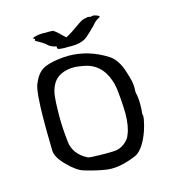

<svg xmlns="http://www.w3.org/2000/svg" viewBox="-99 -725 740 814"><g transform="rotate(-15 271.0 -317.5)"><path d="M392.6 -113.3Q408.2 -148.4 408.2 -205.6Q408.2 -220.2 407.2 -236.8L405.3 -266.1L402.8 -295.4Q399.9 -328.6 391.6 -352.5Q363.8 -434.6 283.2 -446.3L272.9 -447.8Q259.3 -450.2 246.1 -450.2Q223.6 -450.2 203.1 -443.4Q168.9 -431.6 153.8 -403.8Q141.1 -381.8 137.7 -350.6Q136.7 -338.4 135.7 -322.8L134.8 -294.9Q134.3 -279.8 134.3 -263.7Q134.3 -212.9 141.1 -152.3Q147 -96.7 205.1 -66.4Q213.4 -62.5 268.6 -62H282.7Q323.2 -62 333 -64Q359.9 -70.8 376.5 -88.9Q382.8 -94.7 387.7 -102.5L390.6 -108.4Q391.6 -110.4 392.6 -113.3ZM479 -226.1Q479 -206.1 476.6 -182.1Q478.5 -180.2 478.5 -174.3Q478.5 -168 476.6 -157.7Q472.7 -136.2 464.4 -111.3Q440.9 -44.9 406.7 -22Q342.8 6.3 292.5 6.3Q281.7 6.3 271 4.9Q231 -0.5 175.3 -17.1Q145.5 -25.9 108.4 -63.5Q67.9 -103.5 67.9 -134.3V-135.7Q67.9 -142.1 66.9 -188.5Q66.9 -211.4 66.4 -228.5V-272.9Q67.4 -389.6 79.6 -421.4Q96.2 -462.9 121.6 -479Q144 -493.7 195.3 -500.5Q217.3 -503.4 238.3 -503.4Q325.2 -503.4 404.3 -453.6Q441.4 -430.2 459 -370.1L465.3 -349.6L470.7 -328.6Q473.6 -312.5 473.6 -298.8Q473.6 -292.5 473.1 -286.6V-282.7Q473.1 -279.3 473.6 -276.9Q479 -255.9 479 -226.1ZM397 -637.7Q408.7 -633.8 408.7 -629.9Q408.7 -627 402.3 -624Q390.1 -618.2 380.4 -607.4L372.6 -598.1Q368.2 -593.3 363.8 -589.8L351.6 -577.6L332.5 -560.5Q328.1 -556.6 323.2 -553.7Q300.3 -539.6 260.7 -539.6Q254.4 -539.6 248 -540Q242.2 -539.6 235.8 -539.6Q230 -539.6 223.6 -540Q207 -540.5 202.6 -543.5Q199.7 -545.4 199.7 -548.8Q199.7 -551.3 200.7 -554.2L196.8 -555.2L191.9 -556.6Q186 -558.1 182.6 -559.6Q169.4 -565.4 165.5 -569.8Q159.2 -576.7 146 -585L133.8 -592.3L121.6 -599.1Q119.1 -600.6 118.2 -601.6Q117.2 -602.5 117.2 -603.5Q117.2 -604 117.7 -604Q119.6 -605.5 119.6 -606.9Q119.6 -607.9 118.2 -609.4L111.3 -614.3Q129.4 -623.5 158.7 -623.5Q165 -623.5 171.9 -623Q177.7 -623.5 184.1 -623.5Q193.4 -623.5 202.6 -622.6Q213.9 -615.7 227.5 -602.5L238.3 -591.8Q244.6 -585.4 250.5 -581.1Q269 -591.3 277.8 -597.2L303.2 -614.7Q318.4 -626 330.1 -632.3Q338.9 -637.7 360.8 -641.1L365.2 -640.1L369.6 -638.7Q374 -639.6 384.3 -641.1L390.6 -639.6Z"/></g></svg>

Font: Kurland
Style: Regular
Weight: 400
Designer: GGBot
Version: 0.22